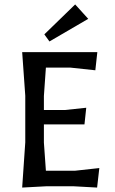

<svg xmlns="http://www.w3.org/2000/svg" viewBox="-20 -840 518 866"><path d="M178 -407V-344H274L369 -354L361 -279H178V-197L187 -70H319L428 -82L418 6L309 0H192L80 6L94 -198V-408L80 -605H419L410 -523L298 -535H187ZM203 -653 180 -685 319 -820 378 -755Z"/></svg>

Font: Galdeano
Style: Regular
Weight: 400
Designer: Dario Manuel Muhafara
Foundry: Dario Manuel Muhafara
Version: Version 1.001